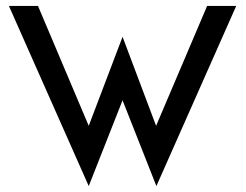

<svg xmlns="http://www.w3.org/2000/svg" viewBox="-20 -600 828 647"><path d="M10 -580 279 27 393 -262 507 27 776 -580H678L506 -176L393 -476L279 -176L108 -580Z"/></svg>

Font: Charger Pro
Style: ExBd
Weight: 400
Designer: Jasper
Foundry: Cannot Into Space Fonts
Version: Version 1.09